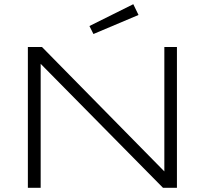

<svg xmlns="http://www.w3.org/2000/svg" viewBox="-20 -895 976 915"><path d="M756.8 0 173.8 -590.8V0H112.8V-670.9H180.2L763.2 -78.1V-670.9H823.2V0ZM640.1 -823.7 425.3 -732.9 406.2 -771 615.2 -875Z"/></svg>

Font: Syncopate
Style: Regular
Weight: 400
Width: 7
Version: Version 001.001